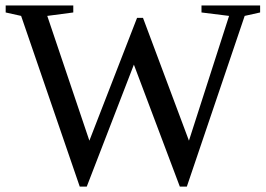

<svg xmlns="http://www.w3.org/2000/svg" viewBox="-20 -675 984 710"><path d="M670.9 15.1H645L475.1 -436L300.8 15.1H274.9L58.1 -616.2L1 -628.9V-654.8H251V-628.9L154.8 -616.2L310.5 -154.8L486.8 -608.9H508.8L678.7 -154.8L827.1 -616.2L725.1 -628.9V-654.8H941.9V-628.9L884.8 -616.2Z"/></svg>

Font: Liberation Serif
Style: Regular
Weight: 400
Designer: Steve Matteson
Foundry: Ascender Corporation
Version: Version 2.1.5